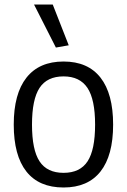

<svg xmlns="http://www.w3.org/2000/svg" viewBox="-20 -823 564 852"><path d="M262 9Q153 9 97 -62Q41 -133 41 -270Q41 -407 97.5 -478.5Q154 -550 262 -550Q370 -550 426 -478.5Q482 -407 482 -270Q482 -133 426 -62Q370 9 262 9ZM262 -56Q335 -56 368.5 -107Q402 -158 402 -270Q402 -382 368 -433Q334 -484 262 -484Q189 -484 155.5 -433Q122 -382 122 -270Q122 -158 155.5 -107Q189 -56 262 -56ZM228 -612 131 -803H214L285 -622Z"/></svg>

Font: Encode Sans Condensed
Style: Regular
Weight: 400
Designer: Pablo Impallari, Andres Torresi
Foundry: Pablo Impallari, Andres Torresi
Version: Version 1.000; ttfautohint (v1.00) -l 8 -r 50 -G 200 -x 14 -